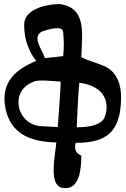

<svg xmlns="http://www.w3.org/2000/svg" viewBox="-20 -707 633 961"><path d="M201 -553C222 -559 293 -582 296 -547C300 -504 301 -469 296 -426L205 -416C190 -461 131 -532 201 -553ZM492 -102C463 -77 417 -70 364 -70C368 -141 370 -226 377 -293C559 -268 514 -121 492 -102ZM146 -297C162 -311 261 -300 284 -298C281 -224 274 -144 269 -71L177 -76C60 -92 29 -252 146 -297ZM101 -584C101 -478 147 -422 161 -402C66 -363 -23 -299 9 -157C36 -41 126 3 262 6C256 73 222 221 292 233C349 243 387 204 387 72C363 62 349 41 359 8C517 8 583 -49 586 -214C588 -287 562 -344 514 -370C474 -391 426 -400 387 -421C388 -473 396 -538 386 -588C376 -643 344 -678 278 -687C185 -684 101 -651 101 -584Z"/></svg>

Font: Philokalia
Style: Regular
Weight: 400
Version: Version 001.010